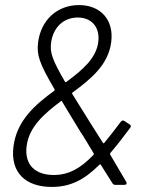

<svg xmlns="http://www.w3.org/2000/svg" viewBox="-20 -728 561 756"><path d="M477 -12C457 -46 438 -79 414 -119C413 -121 413 -123 414 -125C438 -153 464 -186 492 -224C497 -230 496 -234 491 -238L469 -252C465 -255 460 -254 456 -249C432 -217 410 -189 391 -166C389 -163 387 -163 385 -166L335 -245L264 -359C264 -361 264 -363 266 -364C338 -417 407 -473 418 -563C429 -650 376 -708 291 -708C205 -708 141 -649 130 -561C124 -512 134 -480 195 -376C196 -374 196 -372 194 -371C119 -316 46 -254 33 -151C20 -47 82 8 184 8C254 8 309 -17 371 -79C374 -81 377 -81 377 -79L423 -6C425 -2 430 0 435 0H469C477 0 481 -5 477 -12ZM286 -659C341 -659 374 -621 367 -563C359 -498 304 -452 242 -406C240 -404 238 -404 236 -406C183 -497 177 -522 181 -559C189 -621 231 -659 286 -659ZM197 -39C118 -37 75 -80 85 -154C95 -229 154 -280 219 -329C221 -331 223 -331 224 -329C244 -295 268 -256 296 -210C312 -187 323 -166 349 -124C350 -122 349 -120 348 -118C296 -64 250 -40 197 -39Z"/></svg>

Font: Barlow Semi Condensed Light
Style: Italic
Weight: 300
Width: 4
Italic angle: -7°
Designer: Jeremy Tribby
Foundry: Tribby Type
Version: Version 1.422;hotconv 1.0.109;makeotfexe 2.5.65596